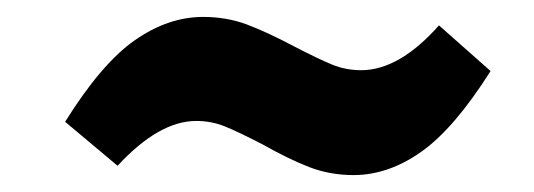

<svg xmlns="http://www.w3.org/2000/svg" viewBox="-20 -471 631 227"><path d="M291 -300Q262 -315 246 -321.5Q230 -328 212 -328Q168 -328 119 -275L57 -327Q100 -396 139.5 -423.5Q179 -451 220 -451Q248 -451 272 -442Q296 -433 328 -416Q357 -401 373 -394.5Q389 -388 407 -388Q452 -388 499 -441L560 -387Q517 -319 478 -291.5Q439 -264 398 -264Q370 -264 345.5 -273.5Q321 -283 291 -300Z"/></svg>

Font: Bitter Pro ExtraBold
Style: Italic
Weight: 800
Italic angle: -9°
Designer: Sol Matas, and Bitter project Authors
Foundry: Sol Matas
Version: Version 1.010